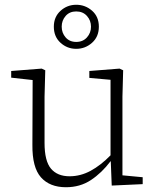

<svg xmlns="http://www.w3.org/2000/svg" viewBox="-20 -773 660 806"><path d="M257 13Q189 13 152 -28.5Q115 -70 116 -165L117 -437L27 -447V-475L155 -485L170 -478L167 -367V-173Q167 -97 194 -65Q221 -33 272 -33Q318 -33 360.5 -56Q403 -79 444 -121V-438L355 -446V-475L482 -485L497 -478L494 -367V-37L579 -29V0L449 6L445 -96H444Q407 -47 361.5 -17Q316 13 257 13ZM300 -597Q328 -597 345 -616Q362 -635 362 -661Q362 -687 345 -706Q328 -725 300 -725Q272 -725 255.5 -706Q239 -687 239 -661Q239 -635 255.5 -616Q272 -597 300 -597ZM300 -568Q262 -568 234 -593.5Q206 -619 206 -661Q206 -702 234 -727.5Q262 -753 300 -753Q338 -753 366.5 -728Q395 -703 395 -661Q395 -619 366.5 -593.5Q338 -568 300 -568Z"/></svg>

Font: Source Serif 4 SmText Light
Style: Regular
Weight: 300
Designer: Frank Grießhammer
Foundry: Adobe
Version: Version 4.005;hotconv 1.1.0;makeotfexe 2.6.0